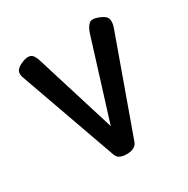

<svg xmlns="http://www.w3.org/2000/svg" viewBox="-120 -588 691 707"><g transform="rotate(-30 225.0 -234.5)"><path d="M224 12Q208 12 196.5 7Q185 2 180 -12L36 -417Q26 -441 33.5 -453.5Q41 -466 62 -474Q83 -483 96.5 -478.5Q110 -474 118 -449L224 -107L329 -444Q337 -467 349 -476.5Q361 -486 390 -474Q417 -463 419 -446.5Q421 -430 413 -410L270 -12Q265 0 253.5 6Q242 12 224 12Z"/></g></svg>

Font: Fredoka SemiCondensed
Style: Regular
Weight: 400
Width: 4
Designer: Ben Nathan
Foundry: Milena B. Brandão, Ben Nathan
Version: Version 2.001